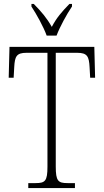

<svg xmlns="http://www.w3.org/2000/svg" viewBox="-20 -951 526 971"><path d="M216 -771H266C283 -816 318 -880 344 -918V-931H331C292 -891 266 -861 242 -815C216 -861 190 -891 151 -931H139V-918C164 -880 200 -816 216 -771ZM123 0H359V-25H322C274 -25 262 -35 262 -109V-684H370C422 -684 430 -665 433 -612L436 -558H461L457 -714H28L24 -558H49L52 -612C55 -665 63 -684 114 -684H220V-108C220 -35 208 -25 160 -25H123Z"/></svg>

Font: Noto Serif Devanagari Condensed ExtraLight
Style: Regular
Weight: 200
Width: 3
Designer: Universal Thirst, Indian Type Foundry and the Monotype Design Team
Foundry: Monotype Imaging Inc.
Version: Version 2.004